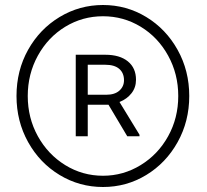

<svg xmlns="http://www.w3.org/2000/svg" viewBox="-20 -738 829 768"><path d="M392 -718Q486 -718 565 -670Q644 -622 690.5 -538.5Q737 -455 737 -354Q737 -253 690.5 -169.5Q644 -86 565 -38Q486 10 392 10Q298 10 218.5 -38Q139 -86 92.5 -169.5Q46 -253 46 -354Q46 -456 92.5 -539Q139 -622 218.5 -670Q298 -718 392 -718ZM392 -35Q473 -35 542.5 -77.5Q612 -120 652.5 -193Q693 -266 693 -354Q693 -442 652.5 -515.5Q612 -589 543 -631Q474 -673 392 -673Q310 -673 241 -631Q172 -589 131.5 -515.5Q91 -442 91 -354Q91 -266 131.5 -193Q172 -120 241 -77.5Q310 -35 392 -35ZM524 -419Q524 -388 506 -365Q488 -342 458 -330L538 -199V-193H489L414 -319H331V-193H283V-519H401Q459 -519 491.5 -492.5Q524 -466 524 -419ZM331 -359H405Q439 -359 457.5 -375.5Q476 -392 476 -417Q476 -446 457 -462.5Q438 -479 401 -479H331Z"/></svg>

Font: Freesentation 4 Regular
Style: Regular
Weight: 400
Designer: glyphs from Roboto by Christian Robertson / Hangul glyphs from Noto Sans CJK(Source Han Sans) by Jang Soo-young and Kang
Foundry: PT&
Version: Version 2.001